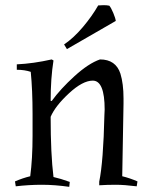

<svg xmlns="http://www.w3.org/2000/svg" viewBox="-20 -715 587 743"><path d="M385 -291Q385 -403 339 -403Q300 -403 247 -354Q194 -305 176 -263Q176 -118 187 -30Q214 -24 250 -11L248 8Q192 0 142 0Q92 0 41 6L38 -13Q68 -26 97 -33Q106 -101 106 -190V-274Q106 -366 99 -437Q75 -445 45 -445V-466Q109 -469 180 -485L187 -481Q176 -412 176 -325L180 -324Q214 -371 268.5 -420.5Q323 -470 367 -485Q428 -485 446 -430Q458 -391 458 -334Q458 -325 458 -314L453 -33Q482 -26 512 -13L509 6Q461 0 427.5 0Q394 0 364 2V-12Q380 -90 384 -269Q385 -279 385 -291ZM360 -694Q370 -695 381.5 -695Q393 -695 403 -693Q410 -685 418.5 -664.5Q427 -644 428 -634L239 -525L228 -543Q265 -568 300.5 -610Q336 -652 360 -694Z"/></svg>

Font: Almendra
Style: Regular
Weight: 400
Designer: Ana Sanfelippo
Foundry: Ana Sanfelippo
Version: Version 1.004